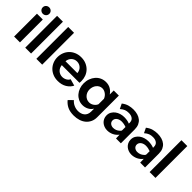

<svg xmlns="http://www.w3.org/2000/svg" viewBox="125 -1813 3112 3112"><g transform="rotate(45 1680.5 -257.0)"><path d="M61 0V-524H195V0ZM204 -664Q204 -632 182 -611Q160 -590 129 -590Q99 -590 76.5 -610.5Q54 -631 54 -663Q54 -695 76 -716Q98 -737 129 -737Q160 -737 182 -716.5Q204 -696 204 -664Z M316 -730H450V0H316Z M571 -730H705V0H571Z M1069 10Q1006 10 955 -11.5Q904 -33 868 -70Q832 -107 812.5 -156Q793 -205 793 -259Q793 -315 812 -364.5Q831 -414 867 -451.5Q903 -489 954.5 -511Q1006 -533 1070 -533Q1134 -533 1184.5 -511Q1235 -489 1270.5 -452Q1306 -415 1324.5 -366Q1343 -317 1343 -264Q1343 -251 1342.5 -239Q1342 -227 1340 -219H935Q938 -188 950 -164Q962 -140 981 -123Q1000 -106 1024 -97Q1048 -88 1074 -88Q1114 -88 1149.5 -107.5Q1185 -127 1198 -159L1313 -127Q1284 -67 1220.5 -28.5Q1157 10 1069 10ZM1205 -306Q1200 -365 1161.5 -400.5Q1123 -436 1068 -436Q1041 -436 1017.5 -426.5Q994 -417 976 -400Q958 -383 946.5 -359Q935 -335 933 -306Z M1630 3Q1577 3 1534 -18Q1491 -39 1459.5 -75.5Q1428 -112 1411 -160Q1394 -208 1394 -262Q1394 -319 1412 -368Q1430 -417 1462 -454Q1494 -491 1539 -512Q1584 -533 1638 -533Q1699 -533 1745 -505.5Q1791 -478 1821 -432V-524H1938V-25Q1938 33 1916 79Q1894 125 1855.5 157Q1817 189 1763.5 206Q1710 223 1647 223Q1561 223 1502.5 194.5Q1444 166 1402 114L1475 43Q1505 80 1550.5 101Q1596 122 1647 122Q1678 122 1706.5 113.5Q1735 105 1757 87Q1779 69 1791.5 41Q1804 13 1804 -25V-91Q1778 -46 1731 -21.5Q1684 3 1630 3ZM1675 -104Q1697 -104 1717 -111Q1737 -118 1754 -130Q1771 -142 1784 -158Q1797 -174 1804 -192V-317Q1786 -363 1747.5 -391Q1709 -419 1667 -419Q1636 -419 1611 -405.5Q1586 -392 1568 -369.5Q1550 -347 1540.5 -318Q1531 -289 1531 -258Q1531 -226 1542 -198Q1553 -170 1572.5 -149Q1592 -128 1618 -116Q1644 -104 1675 -104Z M2202 10Q2166 10 2133.5 -2Q2101 -14 2076.5 -35.5Q2052 -57 2037.5 -88Q2023 -119 2023 -156Q2023 -201 2043 -235Q2063 -269 2094.5 -292.5Q2126 -316 2166 -328Q2206 -340 2246 -340Q2278 -340 2311 -335Q2344 -330 2374 -317V-337Q2374 -390 2340 -415Q2306 -440 2252 -440Q2229 -440 2210.5 -437Q2192 -434 2175 -427.5Q2158 -421 2140.5 -409.5Q2123 -398 2103 -381L2062 -466Q2115 -507 2166 -520Q2217 -533 2265 -533Q2318 -533 2362.5 -520Q2407 -507 2439.5 -480.5Q2472 -454 2490 -413.5Q2508 -373 2508 -317V0H2397L2394 -84Q2359 -38 2309 -14Q2259 10 2202 10ZM2240 -88Q2305 -88 2352 -132Q2361 -140 2367.5 -148Q2374 -156 2374 -170V-240Q2322 -260 2268 -260Q2247 -260 2226 -254Q2205 -248 2188 -236.5Q2171 -225 2160.5 -207.5Q2150 -190 2150 -167Q2150 -148 2157.5 -133.5Q2165 -119 2177.5 -109Q2190 -99 2206.5 -93.5Q2223 -88 2240 -88Z M2756 10Q2720 10 2687.5 -2Q2655 -14 2630.5 -35.5Q2606 -57 2591.5 -88Q2577 -119 2577 -156Q2577 -201 2597 -235Q2617 -269 2648.5 -292.5Q2680 -316 2720 -328Q2760 -340 2800 -340Q2832 -340 2865 -335Q2898 -330 2928 -317V-337Q2928 -390 2894 -415Q2860 -440 2806 -440Q2783 -440 2764.5 -437Q2746 -434 2729 -427.5Q2712 -421 2694.5 -409.5Q2677 -398 2657 -381L2616 -466Q2669 -507 2720 -520Q2771 -533 2819 -533Q2872 -533 2916.5 -520Q2961 -507 2993.5 -480.5Q3026 -454 3044 -413.5Q3062 -373 3062 -317V0H2951L2948 -84Q2913 -38 2863 -14Q2813 10 2756 10ZM2794 -88Q2859 -88 2906 -132Q2915 -140 2921.5 -148Q2928 -156 2928 -170V-240Q2876 -260 2822 -260Q2801 -260 2780 -254Q2759 -248 2742 -236.5Q2725 -225 2714.5 -207.5Q2704 -190 2704 -167Q2704 -148 2711.5 -133.5Q2719 -119 2731.5 -109Q2744 -99 2760.5 -93.5Q2777 -88 2794 -88Z M3167 -730H3301V0H3167Z"/></g></svg>

Font: IngvarSans
Style: Bold
Weight: 700
Version: Version 3.000